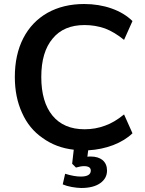

<svg xmlns="http://www.w3.org/2000/svg" viewBox="-20 -741 725 958"><path d="M641 -76Q604 -40 545 -17Q516 -6 485 0.5Q454 7 420 9L416 41Q420 40 433 40Q470 40 492 58Q514 77 514 110Q514 149 480 173Q446 197 385 197Q374 197 362.5 195.5Q351 194 338 192Q311 187 293 179L305 126Q350 140 383 140Q433 140 433 110Q433 88 399 88Q383 88 359 95L340 76L348 6Q259 -4 192 -53Q125 -99 90 -178Q54 -256 54 -357Q54 -468 96 -550Q138 -632 217 -677Q296 -721 400 -721Q473 -721 536 -699Q599 -677 641 -636L599 -542Q551 -581 504 -599Q455 -616 402 -616Q298 -616 243 -549Q186 -482 186 -357Q186 -232 242 -164Q298 -96 402 -96Q456 -96 504 -114Q550 -130 599 -170Z"/></svg>

Font: PRinguin Sans
Style: Bold
Weight: 700
Designer: Vernon Adams
Foundry: Vernon Adams
Version: ""